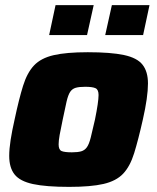

<svg xmlns="http://www.w3.org/2000/svg" viewBox="-20 -722 612 750"><path d="M250 8Q160 8 109 -3Q58 -14 37 -40.5Q16 -67 16 -113Q16 -140 21.5 -175.5Q27 -211 37 -255Q54 -335 70 -386.5Q86 -438 113 -466.5Q140 -495 189.5 -506.5Q239 -518 323 -518Q413 -518 464.5 -507Q516 -496 537 -469Q558 -442 558 -396Q558 -343 538 -255Q520 -175 504 -123.5Q488 -72 461 -43.5Q434 -15 384.5 -3.5Q335 8 250 8ZM261 -127Q284 -127 297.5 -131Q311 -135 319.5 -147Q328 -159 334.5 -185Q341 -211 351 -255Q365 -324 365 -351Q365 -372 353 -377.5Q341 -383 313 -383Q289 -383 275.5 -379Q262 -375 254 -363Q246 -351 240 -325Q234 -299 225 -255Q217 -218 213 -195Q209 -172 209 -158Q209 -137 220.5 -132Q232 -127 261 -127ZM391 -585 417 -702H564L539 -585ZM172 -585 197 -702H346L320 -585Z"/></svg>

Font: Saira ExtraBold
Style: Italic
Weight: 800
Italic angle: -12°
Designer: Hector Gatti with collaboration of the Omnibus-Type team
Foundry: Omnibus-Type
Version: Version 1.100; ttfautohint (v1.8.3)